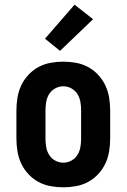

<svg xmlns="http://www.w3.org/2000/svg" viewBox="-20 -791 540 819"><path d="M250 8Q223 8 195.5 3Q168 -2 144 -15Q120 -28 101 -48.5Q82 -69 70.5 -93.5Q59 -118 54.5 -145.5Q50 -173 50 -200V-320Q50 -347 54.5 -374.5Q59 -402 70.5 -426.5Q82 -451 101 -471.5Q120 -492 144 -505Q168 -518 195.5 -523Q223 -528 250 -528Q277 -528 304.5 -523Q332 -518 356 -505Q380 -492 399 -471.5Q418 -451 429.5 -426.5Q441 -402 445.5 -374.5Q450 -347 450 -320V-200Q450 -173 445.5 -145.5Q441 -118 429.5 -93.5Q418 -69 399 -48.5Q380 -28 356 -15Q332 -2 304.5 3Q277 8 250 8ZM250 -97Q268 -97 284.5 -106Q301 -115 310.5 -130.5Q320 -146 323 -164Q326 -182 326 -200V-320Q326 -338 323 -356Q320 -374 310.5 -389.5Q301 -405 284.5 -414Q268 -423 250 -423Q232 -423 215.5 -414Q199 -405 189.5 -389.5Q180 -374 177 -356Q174 -338 174 -320V-200Q174 -182 177 -164Q180 -146 189.5 -130.5Q199 -115 215.5 -106Q232 -97 250 -97ZM236 -574 172 -626 298 -771 377 -709Z"/></svg>

Font: Iosevka Term Curly Extrabold
Style: Regular
Weight: 800
Designer: Belleve Invis
Foundry: Belleve Invis
Version: Version 32.3.0